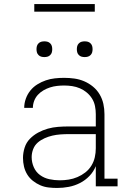

<svg xmlns="http://www.w3.org/2000/svg" viewBox="-20 -924 640 952"><path d="M263 8Q242 8 220.5 5.5Q199 3 179.5 -5.5Q160 -14 143 -27.5Q126 -41 115 -59Q104 -77 99 -98Q94 -119 94 -141Q94 -166 102 -191.5Q110 -217 128 -235.5Q146 -254 169 -266.5Q192 -279 217 -286Q242 -293 268 -295Q294 -297 320 -297H455V-358Q455 -378 451 -398Q447 -418 436.5 -435Q426 -452 410.5 -465Q395 -478 376.5 -486Q358 -494 338 -497Q318 -500 298 -500Q281 -500 263 -498Q245 -496 228 -490.5Q211 -485 195.5 -476Q180 -467 168 -454Q156 -441 149.5 -424Q143 -407 143 -389H100Q100 -412 108 -434.5Q116 -457 130.5 -475Q145 -493 165 -505.5Q185 -518 207 -525.5Q229 -533 252 -535.5Q275 -538 298 -538Q324 -538 349 -534.5Q374 -531 397.5 -521Q421 -511 441 -494.5Q461 -478 474 -456Q487 -434 492.5 -409Q498 -384 498 -358V-38H563V0H455V-100Q444 -73 423.5 -51.5Q403 -30 376.5 -16.5Q350 -3 321 2.5Q292 8 263 8ZM276 -30Q298 -30 320.5 -33.5Q343 -37 364 -46Q385 -55 403 -69Q421 -83 433 -102.5Q445 -122 450 -144Q455 -166 455 -189V-259H320Q300 -259 279.5 -257.5Q259 -256 239.5 -251.5Q220 -247 201 -238.5Q182 -230 167 -217Q152 -204 144.5 -184.5Q137 -165 137 -145Q137 -119 147.5 -95Q158 -71 178.5 -56Q199 -41 224.5 -35.5Q250 -30 276 -30ZM400 -641Q392 -641 384.5 -643Q377 -645 371 -651Q365 -657 363 -664.5Q361 -672 361 -680Q361 -688 363 -695.5Q365 -703 371 -709Q377 -715 384.5 -717Q392 -719 400 -719Q408 -719 415.5 -717Q423 -715 429 -709Q435 -703 437 -695.5Q439 -688 439 -680Q439 -672 437 -664.5Q435 -657 429 -651Q423 -645 415.5 -643Q408 -641 400 -641ZM200 -641Q192 -641 184.5 -643Q177 -645 171 -651Q165 -657 163 -664.5Q161 -672 161 -680Q161 -688 163 -695.5Q165 -703 171 -709Q177 -715 184.5 -717Q192 -719 200 -719Q208 -719 215.5 -717Q223 -715 229 -709Q235 -703 237 -695.5Q239 -688 239 -680Q239 -672 237 -664.5Q235 -657 229 -651Q223 -645 215.5 -643Q208 -641 200 -641ZM450 -866H150V-904H450Z"/></svg>

Font: Iosevka Curly Slab XLtEx
Style: Regular
Weight: 200
Width: 7
Monospace: yes
Designer: Belleve Invis
Foundry: Belleve Invis
Version: Version 11.1.0; ttfautohint (v1.8.3)